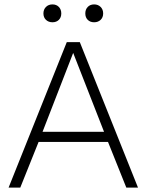

<svg xmlns="http://www.w3.org/2000/svg" viewBox="-20 -851 665 871"><path d="M606 0H553L470 -207H155L72 0H19L283 -660H342ZM173 -253H452L312 -611ZM218 -831Q236 -831 247 -819.5Q258 -808 258 -790Q258 -772 247 -761Q236 -750 218 -750Q200 -750 188.5 -761Q177 -772 177 -790Q177 -808 188.5 -819.5Q200 -831 218 -831ZM407 -831Q425 -831 436.5 -819.5Q448 -808 448 -790Q448 -772 436.5 -761Q425 -750 407 -750Q389 -750 378 -761Q367 -772 367 -790Q367 -808 378 -819.5Q389 -831 407 -831Z"/></svg>

Font: Work Sans Light
Style: Regular
Weight: 300
Designer: Wei Huang
Foundry: Wei Huang
Version: Version 2.012; ttfautohint (v1.8.3)